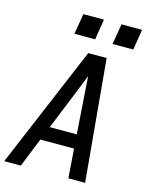

<svg xmlns="http://www.w3.org/2000/svg" viewBox="-137 -1033 874 1119"><g transform="rotate(15 300.0 -473.5)"><path d="M0 0 310 -735H421L488 0H387L374 -176H171L100 0ZM368 -260 352 -490Q350 -519 348 -548Q346 -577 344 -606Q333 -577 321.5 -548Q310 -519 298 -490L205 -260ZM433 -823 454 -947H578L558 -823ZM203 -823 224 -947H348L328 -823Z"/></g></svg>

Font: Iosevka SS04 Medium Extended
Style: Italic
Weight: 500
Width: 7
Italic angle: -9°
Monospace: yes
Designer: Belleve Invis
Foundry: Belleve Invis
Version: Version 19.0.0; ttfautohint (v1.8.4)